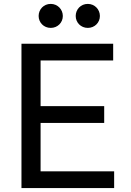

<svg xmlns="http://www.w3.org/2000/svg" viewBox="-20 -964 670 984"><path d="M430 -821C465 -821 492 -848 492 -882C492 -916 465 -944 430 -944C394 -944 368 -916 368 -882C368 -849 394 -821 430 -821ZM240 -821C275 -821 302 -848 302 -882C302 -916 275 -944 240 -944C204 -944 178 -916 178 -882C178 -849 204 -821 240 -821ZM565 0V-86H188V-334H514V-420H188V-654H560V-740H90V0Z"/></svg>

Font: Be Vietnam Pro
Style: Regular
Weight: 400
Designer: Lam Bao, Tony Le, Vietanh Nguyen
Foundry: Yellow Type Foundry
Version: Version 1.002